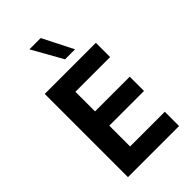

<svg xmlns="http://www.w3.org/2000/svg" viewBox="-279 -1047 1142 1142"><g transform="rotate(-45 291.5 -476.0)"><path d="M85 -700V0H515V-120H223V-295H515V-415H223V-580H515V-700ZM316 -760H400L303 -952H208Z"/></g></svg>

Font: Goli SemiBold
Style: Regular
Weight: 600
Designer: jaikishan Patel
Foundry: MagicType
Version: Version 1.000;Glyphs 3.2 (3242)